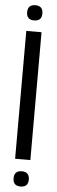

<svg xmlns="http://www.w3.org/2000/svg" viewBox="-66 -890 318 1073"><g transform="rotate(5 93.5 -353.5)"><path d="M87.4 -776.9Q44.9 -776.9 44.9 -819.3Q44.9 -862.3 87.4 -862.3Q130.4 -862.3 130.4 -819.3Q130.4 -776.9 87.4 -776.9ZM92.8 68.8Q135.7 68.8 135.7 111.8Q135.7 154.3 92.8 154.3Q50.3 154.3 50.3 111.8Q50.3 68.8 92.8 68.8ZM49.3 2.4V-714.8H134.8V2.4Z"/></g></svg>

Font: Proletarsk
Style: Regular
Weight: 400
Designer: Peter Wiegel, original typeface by Carl Albert Fahrenwaldt 1901
Foundry: Peter Wiegel
Version: Version 1.000 2010 initial release